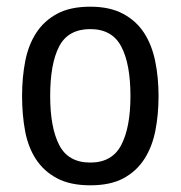

<svg xmlns="http://www.w3.org/2000/svg" viewBox="-20 -557 540 574"><path d="M250 -3Q190 -3 150.5 -24Q111 -45 87.5 -81Q64 -117 55 -165.5Q46 -214 46 -270Q46 -326 55.5 -374.5Q65 -423 88.5 -459Q112 -495 151 -516Q190 -537 250 -537Q308 -537 347.5 -516Q387 -495 410.5 -459Q434 -423 444 -374Q454 -325 454 -270Q454 -215 444.5 -166.5Q435 -118 411.5 -81.5Q388 -45 349 -24Q310 -3 250 -3ZM250 -71Q315 -71 342.5 -123.5Q370 -176 370 -270Q370 -366 342.5 -418Q315 -470 250 -470Q184 -470 157 -418.5Q130 -367 130 -270Q130 -176 157 -123.5Q184 -71 250 -71Z"/></svg>

Font: D2Coding
Style: Regular
Weight: 400
Monospace: yes
Designer: Yong-Rak Park; Jeong-Hwan Yoon; Sang-Min Lee;
Foundry: NHN Corporation
Version: Version 1.3.2; Build 20180524